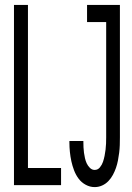

<svg xmlns="http://www.w3.org/2000/svg" viewBox="-20 -755 540 783"><path d="M37 0V-735H94V-70H229V0ZM366 8Q347 8 329.5 -1.5Q312 -11 300.5 -26.5Q289 -42 282 -60.5Q275 -79 271 -97.5Q267 -116 265 -135.5Q263 -155 263 -174V-180H320V-177Q320 -165 320.5 -154Q321 -143 322.5 -132Q324 -121 326.5 -110Q329 -99 333.5 -89Q338 -79 346.5 -70.5Q355 -62 366 -62Q379 -62 387.5 -72.5Q396 -83 400 -95Q404 -107 406.5 -119.5Q409 -132 410.5 -144.5Q412 -157 412.5 -169.5Q413 -182 413 -195V-665H335V-735H469V-195Q469 -179 468.5 -163.5Q468 -148 466 -132Q464 -116 461 -100.5Q458 -85 453 -70.5Q448 -56 440.5 -42Q433 -28 422 -16.5Q411 -5 396.5 1.5Q382 8 366 8Z"/></svg>

Font: Iosevka
Style: Regular
Weight: 400
Monospace: yes
Designer: Belleve Invis
Foundry: Belleve Invis
Version: Version 33.2.3; ttfautohint (v1.8.4)